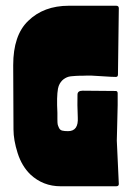

<svg xmlns="http://www.w3.org/2000/svg" viewBox="-20 -649 463 669"><path d="M387 -159 394 -8Q394 0 385 0Q216 0 191 0Q130 0 86 -41Q56 -70 41.5 -115.5Q27 -161 27 -198L26 -422Q26 -526 78 -576Q132 -629 220 -629H385Q394 -629 394 -620Q392 -464 391 -389Q391 -380 382 -381Q370 -381 341.5 -383Q313 -385 299.5 -385.5Q286 -386 264 -385Q261 -385 255 -385Q249 -385 243.5 -384.5Q238 -384 231 -383.5Q224 -383 218.5 -381.5Q213 -380 207 -376.5Q201 -373 196.5 -368.5Q192 -364 188 -357Q184 -350 182 -340Q177 -312 180 -256Q180 -250 180 -235Q180 -220 181 -215.5Q182 -211 185.5 -203.5Q189 -196 196.5 -194Q204 -192 217 -192Q254 -192 251 -240Q249 -286 250 -319Q250 -333 268 -333Q271 -333 325 -332.5Q379 -332 381 -332Q390 -333 390 -324Q390 -318 390 -311Q390 -304 390 -296.5Q390 -289 390 -283Q389 -256 388.5 -219.5Q388 -183 387 -159Z"/></svg>

Font: Cubao Free Narrow
Style: Narrow
Weight: 400
Width: 3
Designer: Aaron Amar
Version: Version 001.001